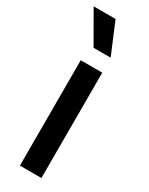

<svg xmlns="http://www.w3.org/2000/svg" viewBox="-200 -790 640 827"><g transform="rotate(30 119.5 -376.5)"><path d="M67 0V-524H174V0ZM88 -598 -1 -753H108L173 -598Z"/></g></svg>

Font: Bricolage Grotesque SemiCondensed Medium
Style: Regular
Weight: 500
Width: 4
Designer: Mathieu Triay
Foundry: Atelier Triay
Version: Version 1.001;gftools[0.9.33.dev8+g029e19f]